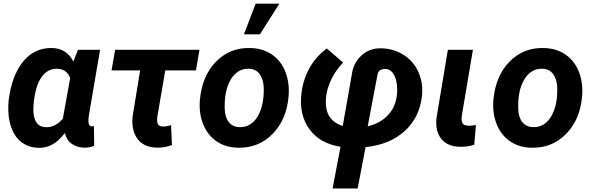

<svg xmlns="http://www.w3.org/2000/svg" viewBox="-20 -802 3256 1055"><path d="M529.8 -528.3 470.2 -178.7Q464.8 -148.4 465.8 -133.3Q466.8 -108.4 484.9 -107.4Q486.8 -106.9 496.1 -108.9L497.6 -1Q472.2 10.3 442.4 9.3Q402.3 8.3 374.3 -11.7Q346.2 -31.7 336.4 -71.3Q303.2 -27.3 268.1 -8.1Q232.9 11.2 193.8 10.3Q144 9.8 106.4 -14.9Q68.8 -39.6 48.3 -85.9Q27.8 -132.3 25.9 -189Q24.4 -219.2 27.3 -248.5L30.3 -270Q42 -352.1 75.2 -415Q108.4 -478 157 -508.8Q205.6 -539.6 267.1 -538.1Q345.7 -536.1 383.3 -463.9L408.2 -528.3ZM166 -246.1 163.6 -216.3 163.1 -203.6Q162.6 -105 232.9 -103Q284.2 -101.6 325.2 -149.9L365.7 -373.5Q346.2 -422.4 295.4 -424.3Q228.5 -426.3 192.9 -352.1Q175.3 -315.9 166 -246.1Z M1056.6 -415H888.2L844.2 -159.2L843.3 -140.6Q843.3 -108.4 872.6 -106.9Q890.1 -105.5 919.9 -114.3L924.8 -4.9Q884.8 10.3 839.8 9.3Q770 7.3 735.6 -38.8Q701.2 -85 708.5 -161.6L750 -415H592.8L612.8 -528.3H1076.2Z M1354 -538.1Q1423.8 -537.1 1474.4 -502.2Q1524.9 -467.3 1548.6 -406Q1572.3 -344.7 1565.4 -270Q1554.2 -144 1477.8 -66.2Q1401.4 11.7 1289.1 9.8Q1220.2 8.8 1169.9 -25.6Q1119.6 -60.1 1095.7 -121.1Q1071.8 -182.1 1078.6 -255.9Q1091.3 -386.7 1167.5 -463.9Q1243.7 -541 1354 -538.1ZM1214.8 -205.6Q1215.8 -158.7 1236.8 -131.6Q1257.8 -104.5 1295.9 -103.5Q1359.4 -101.6 1395.5 -161.9Q1431.6 -222.2 1429.2 -320.3Q1427.2 -367.2 1406.5 -395.3Q1385.7 -423.3 1347.2 -424.3Q1285.6 -426.3 1248.8 -366.5Q1211.9 -306.6 1214.8 -205.6ZM1384.8 -781.7H1515.1L1408.2 -613.3H1320.3Z M1851.1 4.4Q1736.8 -13.7 1679.7 -92.8Q1622.6 -171.9 1636.2 -287.1Q1644.5 -361.8 1679.7 -426.3Q1714.8 -490.7 1775.9 -535.6L1865.2 -458.5Q1816.9 -407.2 1792.5 -348.1Q1767.6 -287.1 1770.5 -228.5Q1775.4 -137.2 1863.3 -109.9L1913.1 -392.1Q1920.9 -455.6 1965.6 -496.6Q2010.3 -537.6 2073.2 -536.6Q2143.6 -535.2 2198.2 -500.2Q2252.9 -465.3 2279.3 -405.5Q2305.7 -345.7 2298.8 -275.9Q2286.1 -157.2 2204.1 -82.3Q2122.1 -7.3 1988.8 6.3L1945.3 233.4H1807.6ZM2000.5 -107.9Q2075.7 -126 2118.4 -176.8Q2161.1 -227.5 2162.6 -304.7Q2162.6 -363.3 2142.3 -395.3Q2122.1 -427.2 2085.9 -422.4Q2061.5 -419.4 2055.2 -396.5Z M2578.6 -528.3 2517.1 -163.6Q2514.2 -138.7 2521 -125.5Q2527.8 -112.3 2554.2 -111.3Q2566.9 -110.8 2595.2 -114.7L2585.9 -6.8Q2551.8 5.4 2506.8 4.4Q2439.9 3.4 2405.8 -37.8Q2371.6 -79.1 2377.9 -150.4L2440.9 -528.3Z M2966.8 -538.1Q3036.6 -537.1 3087.2 -502.2Q3137.7 -467.3 3161.4 -406Q3185.1 -344.7 3178.2 -270Q3167 -144 3090.6 -66.2Q3014.2 11.7 2901.9 9.8Q2833 8.8 2782.7 -25.6Q2732.4 -60.1 2708.5 -121.1Q2684.6 -182.1 2691.4 -255.9Q2704.1 -386.7 2780.3 -463.9Q2856.4 -541 2966.8 -538.1ZM2827.6 -205.6Q2828.6 -158.7 2849.6 -131.6Q2870.6 -104.5 2908.7 -103.5Q2972.2 -101.6 3008.3 -161.9Q3044.4 -222.2 3042 -320.3Q3040 -367.2 3019.3 -395.3Q2998.5 -423.3 2960 -424.3Q2898.4 -426.3 2861.6 -366.5Q2824.7 -306.6 2827.6 -205.6Z"/></svg>

Font: RobotoInd
Style: Bold Italic
Weight: 700
Italic angle: -12°
Designer: Google
Version: Version 2.001150; 2014